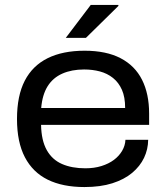

<svg xmlns="http://www.w3.org/2000/svg" viewBox="-20 -744 671 776"><path d="M321.2 12Q233.7 12 173.1 -17.7Q112.5 -47.5 80.6 -108.5Q48.7 -169.5 48.7 -263Q48.7 -357 80.1 -417.8Q111.5 -478.5 172.6 -508.8Q233.6 -539 322 -539Q409.2 -539 467.3 -508.8Q525.3 -478.6 554 -421.7Q582.7 -364.8 582.7 -284.9V-239.3H146Q147.1 -176.5 169 -137.4Q191 -98.3 230.8 -81.1Q270.5 -63.8 325.1 -63.8Q360.9 -63.8 390.2 -73Q419.5 -82.2 440.4 -97.8Q461.3 -113.4 473.7 -134.6Q486 -155.8 487 -178.9H578.9Q578.4 -140.3 562.2 -106.1Q545.9 -72 514.1 -45.3Q482.3 -18.7 434.1 -3.3Q386 12 321.2 12ZM146.5 -307.6H485.8Q485.8 -351.5 472.8 -381Q459.7 -410.6 436.6 -429Q413.5 -447.4 383.6 -455.3Q353.8 -463.2 319.8 -463.2Q269.7 -463.2 231.9 -446.5Q194.1 -429.8 172.6 -395.6Q151.1 -361.3 146.5 -307.6ZM245.9 -591 346.7 -724H458.5V-720L327.3 -591Z"/></svg>

Font: Archivo SemiBold SemiExpanded
Style: Regular
Weight: 600
Width: 6
Version: Version 2.001